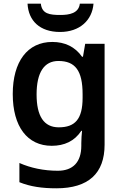

<svg xmlns="http://www.w3.org/2000/svg" viewBox="-20 -779 666 1039"><path d="M486 -759H412C406 -707 355 -698 307 -698C248 -698 207 -704 201 -759H129C134 -666 196 -606 305 -606C411 -606 479 -669 486 -759ZM263 -552C129 -552 49 -446 49 -270C49 -94 128 10 260 10C328 10 383 -15 420 -71H424C422 -55 420 -24 420 -4V10C420 98 375 145 293 145C217 145 146 130 85 103V207C144 231 208 240 285 240C459 240 546 159 546 4V-542H441L429 -472H424C386 -526 331 -552 263 -552ZM296 -449C387 -449 427 -397 427 -269V-250C427 -134 386 -90 298 -90C217 -90 178 -151 178 -268C178 -387 219 -449 296 -449Z"/></svg>

Font: Noto Sans Bengali UI SemiBold
Style: Regular
Weight: 600
Designer: Jelle Bosma - Monotype Design Team
Foundry: Monotype Imaging Inc.
Version: Version 2.003